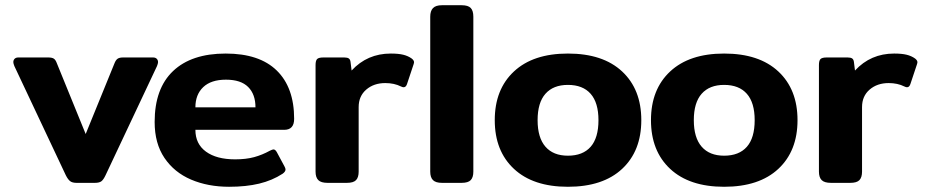

<svg xmlns="http://www.w3.org/2000/svg" viewBox="-20 -700 3543 735"><path d="M232 -29 35 -447Q31 -457 31 -462Q31 -470 36 -475Q41 -480 50 -480H165Q179 -480 186 -475.5Q193 -471 198 -457L308 -187L418 -457Q423 -470 430 -475Q437 -480 451 -480H566Q575 -480 580 -475Q585 -470 585 -462Q585 -457 581 -447L384 -29Q376 -12 368 -6Q360 0 343 0H273Q257 0 248.5 -6.5Q240 -13 232 -29Z M572 -233Q572 -361 642.5 -428Q713 -495 844 -495Q973 -495 1039.5 -430Q1106 -365 1106 -245Q1106 -203 1068 -203H728Q728 -149 768.5 -119.5Q809 -90 880 -90Q922 -90 953 -98.5Q984 -107 1013 -123Q1023 -128 1027 -128Q1034 -128 1040 -117L1069 -63Q1073 -56 1073 -51Q1073 -43 1062 -35Q1022 -9 972 3Q922 15 857 15Q776 15 711.5 -12.5Q647 -40 609.5 -95.5Q572 -151 572 -233ZM958 -289Q958 -339 930 -367Q902 -395 845 -395Q788 -395 758 -366.5Q728 -338 728 -289Z M1188 -43V-451Q1188 -468 1194 -474Q1200 -480 1218 -480H1298Q1310 -480 1315.5 -476Q1321 -472 1322 -462L1326 -430Q1386 -495 1476 -495Q1505 -495 1523.5 -490.5Q1542 -486 1556 -476Q1565 -469 1565 -462Q1565 -459 1563 -453L1538 -378Q1534 -366 1525 -366Q1521 -366 1515 -369Q1489 -382 1455 -382Q1411 -382 1382 -357Q1353 -332 1353 -290V-43Q1353 -21 1343 -10.5Q1333 0 1308 0H1234Q1209 0 1198.5 -10.5Q1188 -21 1188 -43Z M1627 -43V-636Q1627 -658 1637.5 -669Q1648 -680 1672 -680H1747Q1772 -680 1782 -669.5Q1792 -659 1792 -636V-43Q1792 -21 1782 -10.5Q1772 0 1747 0H1672Q1648 0 1637.5 -10.5Q1627 -21 1627 -43Z M1874 -240Q1874 -358 1947.5 -426.5Q2021 -495 2154 -495Q2288 -495 2361.5 -426.5Q2435 -358 2435 -240Q2435 -122 2361.5 -53.5Q2288 15 2154 15Q2021 15 1947.5 -53.5Q1874 -122 1874 -240ZM2271 -240Q2271 -307 2241 -341Q2211 -375 2154 -375Q2098 -375 2068 -341Q2038 -307 2038 -240Q2038 -173 2068 -138.5Q2098 -104 2154 -104Q2211 -104 2241 -138Q2271 -172 2271 -240Z M2472 -240Q2472 -358 2545.5 -426.5Q2619 -495 2752 -495Q2886 -495 2959.5 -426.5Q3033 -358 3033 -240Q3033 -122 2959.5 -53.5Q2886 15 2752 15Q2619 15 2545.5 -53.5Q2472 -122 2472 -240ZM2869 -240Q2869 -307 2839 -341Q2809 -375 2752 -375Q2696 -375 2666 -341Q2636 -307 2636 -240Q2636 -173 2666 -138.5Q2696 -104 2752 -104Q2809 -104 2839 -138Q2869 -172 2869 -240Z M3115 -43V-451Q3115 -468 3121 -474Q3127 -480 3145 -480H3225Q3237 -480 3242.5 -476Q3248 -472 3249 -462L3253 -430Q3313 -495 3403 -495Q3432 -495 3450.5 -490.5Q3469 -486 3483 -476Q3492 -469 3492 -462Q3492 -459 3490 -453L3465 -378Q3461 -366 3452 -366Q3448 -366 3442 -369Q3416 -382 3382 -382Q3338 -382 3309 -357Q3280 -332 3280 -290V-43Q3280 -21 3270 -10.5Q3260 0 3235 0H3161Q3136 0 3125.5 -10.5Q3115 -21 3115 -43Z"/></svg>

Font: Mitr Medium
Style: Regular
Weight: 500
Designer: Thanarat Vachiruckul
Foundry: Cadson Demak
Version: Version 1.002